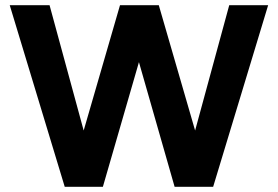

<svg xmlns="http://www.w3.org/2000/svg" viewBox="-20 -720 1070 740"><path d="M229.5 0 17.5 -700H171L302.5 -217L442.5 -700H592L732 -217L863.5 -700H1013.5L801.5 0H653L515.5 -480.5L376.5 0Z"/></svg>

Font: Geologica Thin Roman SemiBold
Style: Regular
Weight: 600
Version: Version 1.010;gftools[0.9.28]